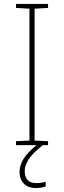

<svg xmlns="http://www.w3.org/2000/svg" viewBox="-20 -734 323 971"><path d="M105 131C105 80 151 36 197 0H223V-20L155 -23V-690L223 -694V-714H61V-694L129 -690V-23L61 -20V0H165C105 48 79 90 79 135C79 190 115 217 161 217C182 217 200 213 211 209V185C200 189 182 192 163 192C124 192 105 170 105 131Z"/></svg>

Font: Noto Sans Meetei Mayek Thin
Style: Regular
Weight: 100
Designer: Monotype Design Team and Neelakash Kshetrimayum
Foundry: Monotype Imaging Inc.
Version: Version 2.002